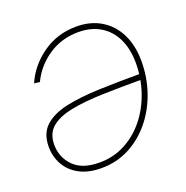

<svg xmlns="http://www.w3.org/2000/svg" viewBox="-102 -625 708 729"><g transform="rotate(-20 251.5 -261.0)"><path d="M280.8 -530.3Q338.4 -530.3 380.6 -504.6Q422.9 -479 446 -432.4Q469.2 -385.7 469.2 -322.3Q469.2 -257.8 449 -198.5Q428.7 -139.2 391.1 -92.8Q353.5 -46.4 302 -19.3Q250.5 7.8 188.5 7.8Q135.3 7.8 99.1 -12Q63 -31.7 44.9 -64.7Q26.9 -97.7 26.9 -136.7Q26.9 -189.9 58.6 -219.2Q90.3 -248.5 147.7 -261Q205.1 -273.4 283 -276.1Q360.8 -278.8 453.1 -278.8V-256.3Q361.8 -256.3 287.4 -254.2Q212.9 -252 159.7 -241.2Q106.4 -230.5 77.9 -206.1Q49.3 -181.6 49.3 -137.2Q49.3 -85.9 84.2 -50.3Q119.1 -14.6 188.5 -14.6Q245.6 -14.6 293 -39.8Q340.3 -64.9 374.8 -108.2Q409.2 -151.4 428 -206.8Q446.8 -262.2 446.8 -322.3Q446.8 -379.4 427 -420.9Q407.2 -462.4 369.9 -485.1Q332.5 -507.8 280.8 -507.8Q213.4 -507.8 160.2 -472.2Q106.9 -436.5 79.6 -379.4L57.1 -382.3Q85 -446.3 144.8 -488.3Q204.6 -530.3 280.8 -530.3Z"/></g></svg>

Font: Inter 28pt Thin
Style: Italic
Weight: 250
Italic angle: -9.3988°
Designer: Rasmus Andersson
Foundry: rsms
Version: Version 4.001;git-66647c0bb